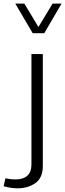

<svg xmlns="http://www.w3.org/2000/svg" viewBox="-90 -792 355 1045"><path d="M87.9 -611.3H150.9L245.1 -772.5H196.3L119.1 -645L42.5 -772.5H-6.8ZM-70.3 221.7C-46.9 228 -20.5 232.9 5.4 232.9C43.9 232.9 76.2 223.1 103 204.1C129.9 185.1 143.1 153.8 143.1 110.4V-497.6H81.1V104C81.1 159.2 48.8 184.6 -5.9 184.6C-25.9 184.6 -47.4 181.2 -60.5 178.7Z"/></svg>

Font: Estedad Light
Style: Regular
Weight: 300
Designer: Amin Abedi
Version: Version 7.3